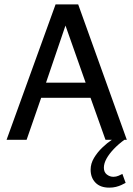

<svg xmlns="http://www.w3.org/2000/svg" viewBox="-20 -632 603 868"><path d="M9.7 0 231.2 -612H333.5L553.3 0H456.9L389.3 -189.8H166.1L100.3 0ZM188.1 -258.3H367.1L276 -516.5ZM389.7 135Q389.7 107.4 405.1 81.8Q420.4 56.2 442.9 34.8Q465.3 13.4 485.8 0H542.4Q515.9 19.2 494.8 41.3Q473.6 63.5 461.6 85.1Q449.6 106.8 449.6 126.2Q449.6 146.3 462.9 156.8Q476.3 167.3 492.7 167.3Q504.9 167.3 516 162.5Q527 157.6 533.3 154.3L548 194.7Q539 199.7 528.3 204.6Q517.5 209.5 504.1 212.9Q490.6 216.3 473.7 216.3Q433.5 216.3 411.6 193.7Q389.7 171.2 389.7 135Z"/></svg>

Font: Ancizar Sans Thin
Style: Regular
Weight: 100
Designer: Cesar Puertas, Viviana Monsalve, Julian Moncada, Julian Prieto, Jose Castro, Mariel Hernandez, Felipe Aragon, Sara Alarc
Version: Version 8.100